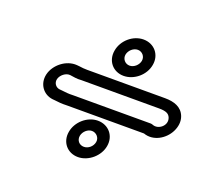

<svg xmlns="http://www.w3.org/2000/svg" viewBox="-102 -721 894 823"><g transform="rotate(20 344.5 -310.0)"><path d="M305 -114C309 -134 328 -151 347 -151C367 -151 384 -133 380 -112C376 -91 357 -75 337 -75C316 -75 301 -92 305 -114ZM255 -114C246 -65 279 -25 328 -25C376 -25 422 -65 430 -112C439 -161 405 -201 356 -201C308 -201 263 -161 255 -114ZM370 -508C374 -528 393 -545 413 -545C433 -545 449 -527 445 -506C441 -486 422 -469 402 -469C382 -469 366 -487 370 -508ZM320 -508C311 -459 344 -419 393 -419C441 -419 487 -458 495 -506C504 -555 470 -595 421 -595C373 -595 328 -556 320 -508ZM130 -309C135 -328 157 -346 177 -344C195 -342 207 -338 230 -340H584C618 -340 630 -332 636 -317C649 -283 610 -253 582 -265C579 -266 576 -267 573 -267H219C193 -266 188 -268 166 -270L155 -271C138 -273 125 -290 130 -309ZM141 -221 152 -220C170 -218 182 -216 211 -217H560C607 -200 657 -230 678 -272C689 -294 693 -319 684 -342C670 -378 635 -390 593 -390H238C220 -390 220 -391 201 -393L190 -394C140 -398 91 -358 80 -312C69 -265 99 -226 141 -221Z"/></g></svg>

Font: Blanket
Style: BdOutlineObl
Weight: 700
Foundry: Cannot Into Space Fonts
Version: Version 0.9